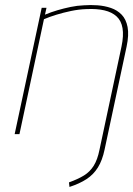

<svg xmlns="http://www.w3.org/2000/svg" viewBox="-20 -531 527 760"><path d="M394 61 481 -346Q491 -393 485 -424Q479 -455 461.5 -473Q444 -491 419 -499.5Q394 -508 366 -510Q338 -512 312 -510Q286 -509 259.5 -503.5Q233 -498 207.5 -490.5Q182 -483 158 -473L164 -500H145L38 0H57L154 -455Q175 -464 202.5 -472.5Q230 -481 261 -487.5Q292 -494 322 -495Q363 -497 393 -490Q423 -483 441.5 -466Q460 -449 465 -419.5Q470 -390 461 -347L374 61Q366 101 351 125Q336 149 312.5 163.5Q289 178 253 191L255 209Q295 196 322.5 178Q350 160 367.5 132Q385 104 394 61Z"/></svg>

Font: Advent Pro Thin
Style: Italic
Weight: 250
Italic angle: -12°
Version: Version 3.000